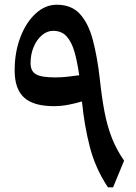

<svg xmlns="http://www.w3.org/2000/svg" viewBox="-20 -799 582 819"><path d="M509.3 -113.8 462.4 0H440.4Q387.2 -80.1 363.5 -171.1Q339.8 -262.2 329.6 -366.2Q297.9 -356.9 268.8 -351.6Q239.7 -346.2 209.5 -346.2Q122.6 -346.2 82.5 -383.1Q42.5 -419.9 42.5 -498.5Q42.5 -576.2 66.7 -639.6Q90.8 -703.1 131.8 -741Q172.9 -778.8 222.2 -778.8Q285.2 -778.8 321.3 -739Q357.4 -699.2 376.2 -627.9Q395 -556.6 405.8 -461.9Q414.1 -383.3 425.8 -322Q437.5 -260.7 457.3 -210.4Q477.1 -160.2 509.3 -113.8ZM317.9 -478Q310.1 -533.7 298.1 -576.4Q286.1 -619.1 264.6 -643.3Q243.2 -667.5 206.5 -667.5Q180.7 -667.5 158.7 -648.7Q136.7 -629.9 123.5 -598.6Q110.4 -567.4 110.4 -529.8Q110.4 -495.6 133.3 -482.2Q156.2 -468.8 215.3 -468.8Q238.8 -468.8 264.9 -471.4Q291 -474.1 317.9 -478Z"/></svg>

Font: Pinar SemiBold
Style: Regular
Weight: 600
Designer: Amin Abedi
Version: Version 3.000